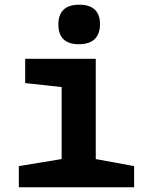

<svg xmlns="http://www.w3.org/2000/svg" viewBox="-20 -796 640 816"><path d="M60 0V-90L242 -120V-426L87 -443V-546H387V-120L550 -90V0ZM315 -608Q272 -608 250 -629Q228 -650 228 -692Q228 -733 250 -754.5Q272 -776 317 -776Q361 -776 383 -755Q405 -734 405 -693Q405 -652 382.5 -630Q360 -608 315 -608Z"/></svg>

Font: Noto Sans Mono
Style: Bold
Weight: 700
Designer: Monotype Design Team
Foundry: Monotype Imaging Inc.
Version: Version 2.014